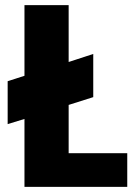

<svg xmlns="http://www.w3.org/2000/svg" viewBox="-20 -727 535 747"><path d="M75.2 0V-264.2L9.8 -244.1V-411.1L75.2 -432.1V-707H247.1V-485.8L342.8 -517.1V-349.1L247.1 -318.8V-130.9H475.1V0Z"/></svg>

Font: Biathlonist
Style: Bold
Weight: 700
Designer: Go4gold
Foundry: Go4gold
Version: Version 3.010;FEAKit 1.0